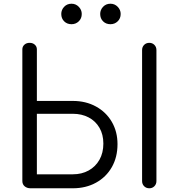

<svg xmlns="http://www.w3.org/2000/svg" viewBox="-20 -1011 960 1031"><path d="M144 0Q125 0 112.5 -10.5Q100 -21 100 -39V-746Q100 -761 111 -771Q122 -781 139 -781Q156 -781 167 -771Q178 -761 178 -746V-469H371Q441 -469 495.5 -439Q550 -409 580.5 -356.5Q611 -304 611 -237Q611 -167 580.5 -113.5Q550 -60 495.5 -30Q441 0 371 0ZM178 -75H371Q419 -75 456 -95.5Q493 -116 514 -153Q535 -190 535 -240Q535 -289 514 -325Q493 -361 456 -380.5Q419 -400 371 -400H178ZM782 0Q765 0 754 -11Q743 -22 743 -39V-742Q743 -759 754 -770Q765 -781 782 -781Q798 -781 809 -770Q820 -759 820 -742V-39Q820 -22 809 -11Q798 0 782 0ZM364 -881Q340 -881 324.5 -896.5Q309 -912 309 -936Q309 -958 324.5 -974.5Q340 -991 364 -991Q387 -991 403 -974.5Q419 -958 419 -936Q419 -912 403 -896.5Q387 -881 364 -881ZM573 -881Q549 -881 533.5 -896.5Q518 -912 518 -936Q518 -958 533.5 -974.5Q549 -991 573 -991Q596 -991 612 -974.5Q628 -958 628 -936Q628 -912 612 -896.5Q596 -881 573 -881Z"/></svg>

Font: Comfortaa
Style: Regular
Weight: 400
Designer: Johan Aakerlund
Foundry: Johan Aakerlund
Version: Version 3.104; ttfautohint (v1.8.1.43-b0c9)